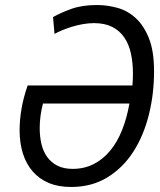

<svg xmlns="http://www.w3.org/2000/svg" viewBox="-20 -732 637 764"><path d="M151 -320Q138 -271 138 -222Q138 -188 145 -158.5Q152 -129 168 -107Q184 -85 209 -72.5Q234 -60 269 -60Q315 -60 352.5 -79Q390 -98 418.5 -132.5Q447 -167 466 -215Q485 -263 495 -320ZM507 -392Q508 -404 508.5 -416Q509 -428 509 -439Q509 -482 501 -519Q493 -556 474.5 -583Q456 -610 426.5 -625Q397 -640 354 -640Q333 -640 310 -636Q287 -632 266 -625.5Q245 -619 227 -611.5Q209 -604 197 -597L191 -664Q223 -682 265 -697Q307 -712 366 -712Q406 -712 446.5 -701Q487 -690 519.5 -660.5Q552 -631 572.5 -580Q593 -529 593 -448Q593 -357 572 -274Q551 -191 510 -127.5Q469 -64 407 -26Q345 12 263 12Q212 12 174 -4Q136 -20 110 -50Q84 -80 71 -121.5Q58 -163 58 -214Q58 -254 65.5 -298.5Q73 -343 90 -392Z"/></svg>

Font: PT Sans
Style: Italic
Weight: 400
Italic angle: -12°
Designer: A.Korolkova, O.Umpeleva, V.Yefimov
Foundry: ParaType Ltd
Version: Version 2.003W OFL